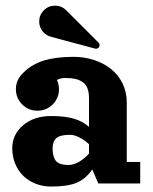

<svg xmlns="http://www.w3.org/2000/svg" viewBox="-20 -665 553 696"><path d="M337.2 -510.5Q341.1 -506.6 341.1 -501.2Q341.1 -495.8 337.3 -492.1Q333.5 -488.3 328.1 -488.3Q326.7 -488.3 324.7 -488.8L164.6 -531.7Q145.8 -536.9 133.9 -552.2Q122.1 -567.6 122.1 -587.2Q122.1 -610.8 138.9 -627.7Q155.8 -644.5 179.4 -644.5Q203.1 -644.5 220 -627.7ZM439.5 -294.2V-78.1H488.3V0H336.2L314.5 -50.8Q289.6 -15.1 256.7 -2Q223.9 11.2 165 11.2Q134.5 11.2 108.3 0.6Q82 -10 63.6 -28.3Q45.2 -46.6 34.8 -72.3Q24.4 -97.9 24.4 -127.2Q24.4 -177.7 64 -211.1Q103.5 -244.4 165 -244.4Q214.6 -244.4 247.1 -235Q279.5 -225.6 302.7 -205.1V-308.6Q302.7 -330.6 296.8 -345.3Q290.8 -360.1 278.8 -368Q266.8 -376 252 -379.2Q237.1 -382.3 216.3 -382.3Q199.7 -382.3 186.3 -375.2Q193.8 -359.4 193.8 -341.8Q193.8 -309.3 171 -286.5Q148.2 -263.7 115.7 -263.7Q83.3 -263.7 60.4 -286.5Q37.6 -309.3 37.6 -341.8Q37.6 -358.4 44.1 -373Q50.5 -387.7 62 -398.7Q71.8 -408.9 82.3 -417.1Q92.8 -425.3 108.8 -433.5Q124.8 -441.7 143.6 -447Q162.4 -452.4 188.6 -455.7Q214.8 -459 246.1 -459Q286.6 -459 322.3 -447Q357.9 -435.1 383.8 -413.8Q409.7 -392.6 424.6 -361.6Q439.5 -330.6 439.5 -294.2ZM302.7 -108.4V-142.1Q287.6 -156.5 268.7 -166.4Q249.8 -176.3 233.6 -176.3Q199 -176.3 184.8 -164.7Q170.7 -153.1 170.7 -127.2Q170.7 -96.2 182.9 -81.5Q195.1 -66.9 228.3 -66.9Q247.1 -66.9 267.5 -79Q287.8 -91.1 302.7 -108.4Z"/></svg>

Font: Orelega One
Style: Regular
Weight: 400
Version: Version 1.1 ; ttfautohint (v1.8.3)